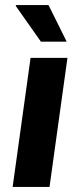

<svg xmlns="http://www.w3.org/2000/svg" viewBox="-20 -740 318 760"><path d="M142 -575H244L172 -720H44L42 -717ZM30 0H176L247 -511H101Z"/></svg>

Font: Chivo
Style: Bold Italic
Weight: 700
Italic angle: -8°
Designer: Hector Gatti
Foundry: Omnibus-Type
Version: Version 1.003;PS 001.003;hotconv 1.0.70;makeotf.lib2.5.58329